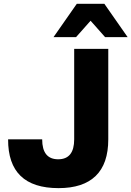

<svg xmlns="http://www.w3.org/2000/svg" viewBox="-20 -975 689 1007"><path d="M22.5 -244.1H201.2Q201.2 -139.6 285.2 -139.6Q369.1 -139.6 369.1 -244.1V-718.8H547.9V-244.1Q547.9 -116.2 481.9 -52.2Q416 11.7 287.1 11.7Q21.5 11.7 22.5 -244.1ZM382.8 -955.1H527.3L649.4 -780.3H531.2L455.1 -866.2L378.9 -780.3H260.7Z"/></svg>

Font: Min Sans Black
Style: Regular
Weight: 900
Designer: Jinseong-Kim, NotoSansCJK, Nunito
Foundry: Jinseong-Kim
Version: Version 1.000